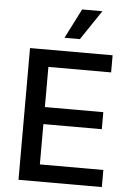

<svg xmlns="http://www.w3.org/2000/svg" viewBox="-63 -1010 728 1056"><g transform="rotate(5 301.5 -482.0)"><path d="M263.8 -800.1H348.7L458.8 -963.8H346.9ZM79.9 0H540.1V-94.5H189.6V-317.1H512.1V-411.2H189.6V-632.8H535.9V-727.3H79.9Z"/></g></svg>

Font: RA Harald Medium
Style: Regular
Weight: 500
Designer: Rasmus Andersson
Foundry: rsms
Version: Version 3.000;hotconv 1.0.109;makeotfexe 2.5.65596